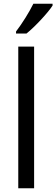

<svg xmlns="http://www.w3.org/2000/svg" viewBox="-20 -1010 302 1030"><path d="M262 -980V-990H159C137 -945 99 -884 66 -841V-830H122C167 -866 237 -941 262 -980ZM163 0V-760H78V0Z"/></svg>

Font: Noto Sans Georgian SemiCondensed
Style: Regular
Weight: 400
Width: 4
Designer: Monotype Design Team, Akaki Razmadze
Foundry: Google LLC
Version: Version 2.005